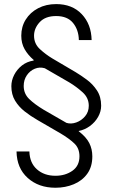

<svg xmlns="http://www.w3.org/2000/svg" viewBox="-20 -757 542 925"><path d="M421.4 -564H359.9Q358.9 -613.3 331.8 -646.5Q304.7 -679.7 250.5 -679.7Q198.2 -679.7 171.1 -650.1Q144 -620.6 144 -585Q144 -546.4 172.1 -520.5Q200.2 -494.6 231.9 -475.6L343.8 -409.7Q369.1 -394.5 397.9 -373.3Q426.8 -352.1 447 -321.5Q467.3 -291 467.3 -247.6Q467.3 -219.7 452.6 -193.8Q438 -168 413.3 -149.9Q388.7 -131.8 359.4 -126V-124.5Q395.5 -96.7 410.2 -67.6Q424.8 -38.6 424.8 -3.9Q424.8 46.4 400.4 80.1Q376 113.8 335.4 130.6Q294.9 147.5 247.1 147.5Q166 147.5 113.5 100.3Q61 53.2 59.6 -27.3H121.6Q123 27.8 158 58.8Q192.9 89.8 247.1 89.8Q294.4 89.8 328.6 65.9Q362.8 42 362.8 -3.9Q362.8 -42.5 338.1 -65.9Q313.5 -89.4 272.5 -113.8L160.6 -178.7Q127.4 -197.8 98.9 -220.2Q70.3 -242.7 52.5 -272.2Q34.7 -301.8 34.7 -341.8Q34.7 -369.6 48.3 -396.2Q62 -422.9 85.9 -441.7Q109.9 -460.4 142.1 -465.3V-468.3Q114.7 -491.7 98.6 -520Q82.5 -548.3 82.5 -585Q82.5 -628.4 104 -662.8Q125.5 -697.3 163.6 -717.3Q201.7 -737.3 250.5 -737.3Q328.1 -737.3 374 -688.7Q419.9 -640.1 421.4 -564ZM407.7 -247.6Q407.7 -285.6 377.9 -312.5Q348.1 -339.4 314 -359.9L195.8 -428.2Q170.9 -435.5 147.5 -425.8Q124 -416 109.1 -394Q94.2 -372.1 94.2 -342.8Q94.2 -305.7 120.6 -280Q147 -254.4 190.9 -228L300.3 -165Q322.3 -158.2 347.2 -167Q372.1 -175.8 389.9 -196.8Q407.7 -217.8 407.7 -247.6Z"/></svg>

Font: Inter Display Light
Style: Regular
Weight: 300
Designer: Rasmus Andersson
Foundry: rsms
Version: Version 4.000;git-a52131595